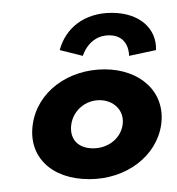

<svg xmlns="http://www.w3.org/2000/svg" viewBox="-20 -275 276 299"><path d="M109 -188C109 -188 118 -220 150 -220C182 -220 181 -188 181 -188L223 -197C224 -231 197 -255 154 -255C111 -255 82 -231 73 -197ZM91 -81C94 -103 113 -119 135 -119C157 -119 174 -103 171 -81C168 -59 148 -44 125 -44C101 -44 88 -59 91 -81ZM31 -81C24 -32 59 4 119 4C177 4 224 -32 231 -81C238 -132 198 -167 143 -167C86 -167 38 -132 31 -81Z"/></svg>

Font: Hussar Tani
Style: DwaKurs
Weight: 700
Foundry: Cannot Into Space Fonts
Version: Version 0.92